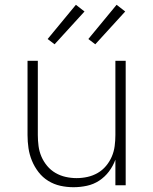

<svg xmlns="http://www.w3.org/2000/svg" viewBox="-20 -774 640 802"><path d="M287 8Q259 8 232 2Q205 -4 181.5 -18.5Q158 -33 141 -55Q124 -77 113.5 -102.5Q103 -128 99 -155Q95 -182 95 -210V-520H138V-210Q138 -187 141 -164Q144 -141 153 -120Q162 -99 177 -81Q192 -63 212 -51.5Q232 -40 254.5 -35Q277 -30 300 -30Q323 -30 345.5 -35Q368 -40 388 -51.5Q408 -63 423 -81Q438 -99 447 -120Q456 -141 459 -164Q462 -187 462 -210V-520H505V0H462V-107Q452 -80 435 -57.5Q418 -35 394.5 -19.5Q371 -4 343 2Q315 8 287 8ZM378 -589 349 -611 467 -754 503 -726ZM208 -589 179 -611 297 -754 333 -726Z"/></svg>

Font: Zed Sans Extralight Extended
Style: Regular
Weight: 200
Width: 7
Designer: Belleve Invis
Foundry: Belleve Invis
Version: Version 1.0.0; ttfautohint (v1.8.4)